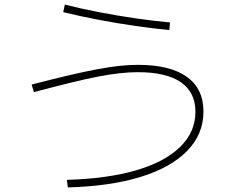

<svg xmlns="http://www.w3.org/2000/svg" viewBox="-20 -784 1040 838"><path d="M272 1Q448 -4 573.5 -40.5Q699 -77 766 -142.5Q833 -208 833 -296Q833 -381 769.5 -425Q706 -469 581 -469Q545 -469 503.5 -464.5Q462 -460 409.5 -450Q357 -440 288 -423Q219 -406 128 -382L118 -415Q211 -439 281.5 -455.5Q352 -472 405.5 -482Q459 -492 501.5 -496.5Q544 -501 582 -501Q722 -501 795 -449Q868 -397 868 -297Q868 -198 796.5 -125Q725 -52 592.5 -11.5Q460 29 276 34ZM719 -653Q653 -659 573 -670.5Q493 -682 411 -697.5Q329 -713 256 -731L263 -764Q333 -746 414 -730.5Q495 -715 575 -703.5Q655 -692 722 -686Z"/></svg>

Font: M PLUS 2 ExtraLight
Style: Regular
Weight: 250
Designer: Coji Morishita
Foundry: UNDERFOREST DESIGN
Version: Version 1.001